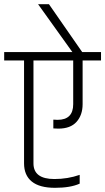

<svg xmlns="http://www.w3.org/2000/svg" viewBox="-40 -893 503 918"><path d="M443 -644V-604H355V-395Q355 -343 326 -310.5Q297 -278 239 -278Q223 -278 215 -279V-321Q222 -320 235 -320Q310 -320 310 -395V-604H120V-112Q120 -37 220 -37Q284 -37 341 -57V-15Q297 5 223 5Q149 5 112 -25Q75 -55 75 -112V-604H-20V-644H306L142 -873H194L353 -644Z"/></svg>

Font: Khand Light
Style: Regular
Weight: 300
Designer: Devanagari: Sanchit Sawaria, Jyotish Sonowal; Latin: Satya Rajpurohit
Foundry: Indian Type Foundry
Version: Version 1.101;PS 1.0;hotconv 1.0.78;makeotf.lib2.5.61930; tt